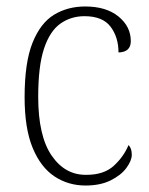

<svg xmlns="http://www.w3.org/2000/svg" viewBox="-20 -563 461 593"><path d="M244 10Q191 10 148.5 -18Q106 -46 81 -106Q56 -166 56 -263Q56 -370 80.5 -431Q105 -492 147 -517.5Q189 -543 243 -543Q308 -543 346 -512Q384 -481 384 -436Q384 -402 346 -401Q346 -448 321.5 -480.5Q297 -513 241 -513Q199 -513 166.5 -490Q134 -467 116 -413Q98 -359 98 -264Q98 -143 139.5 -82.5Q181 -22 247 -23Q301 -23 331.5 -51Q362 -79 377 -115Q387 -105 387 -85Q387 -67 370.5 -44.5Q354 -22 322 -6Q290 10 244 10Z"/></svg>

Font: Noto Serif Lao SemiCondensed ExtraLight
Style: Regular
Weight: 200
Width: 4
Designer: Monotype Design Team
Foundry: Monotype Imaging Inc.
Version: Version 2.003; ttfautohint (v1.8.4.7-5d5b)